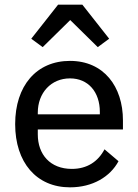

<svg xmlns="http://www.w3.org/2000/svg" viewBox="-20 -791 592 823"><path d="M229 -771 114 -625 163 -589 281 -705 399 -589 448 -625 333 -771ZM280 12C377 12 452 -33 488 -100L428 -151C400 -98 353 -67 288 -67C195 -67 142 -129 142 -215V-236H507V-275C507 -420 425 -530 280 -530C136 -530 45 -423 45 -259C45 -95 136 12 280 12ZM280 -455C358 -455 408 -397 408 -311V-301H142V-308C142 -393 199 -455 280 -455Z"/></svg>

Font: IBM Plex Thai Looped Text
Style: Regular
Weight: 450
Designer: Mike Abbink, Paul van der Laan, Pieter van Rosmalen, Ben Mitchell, Mark Frömberg
Foundry: Bold Monday
Version: Version 1.0